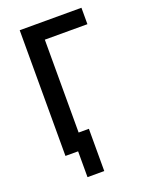

<svg xmlns="http://www.w3.org/2000/svg" viewBox="-162 -819 824 1055"><g transform="rotate(-20 250.0 -292.0)"><path d="M162 151V0H88V-735H449V-639H200V-96H260V151Z"/></g></svg>

Font: Iosevka SS18
Style: Bold
Weight: 700
Monospace: yes
Designer: Belleve Invis
Foundry: Belleve Invis
Version: Version 25.1.1; ttfautohint (v1.8.4)